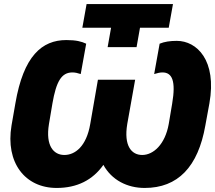

<svg xmlns="http://www.w3.org/2000/svg" viewBox="-20 -914 1063 949"><path d="M260 15C361 15 438 -24 491 -99C532 -24 609 15 695 15C859 15 959 -89 995 -294L1015 -403C1053 -617 952 -712 854 -712C821 -712 793 -708 769 -698L742 -548C758 -553 771 -556 783 -556C831 -556 850 -514 831 -402L814 -301C796 -200 738 -148 683 -148C630 -148 591 -193 609 -301L648 -520H464L426 -301C407 -190 351 -148 298 -148C246 -148 204 -192 222 -301L239 -402C258 -512 284 -556 338 -556C351 -556 364 -553 379 -548L406 -698C383 -709 356 -716 308 -716C187 -716 96 -637 56 -403L37 -294C6 -110 104 15 260 15ZM512 -681H655L672 -777H814L835 -894H408L387 -777H529Z"/></svg>

Font: Fixel Text 20240404 ExtraBold
Style: Italic
Weight: 800
Width: 4
Italic angle: -10°
Designer: AlfaBravo + MacPaw
Foundry: Kyrylo Tkachov, Marchela Mozhyna, Serhii Makarenko, Maria Weinstein, Zakhar Kryvoshyya
Version: Version 1.211;Glyphs 3.2 (3225)